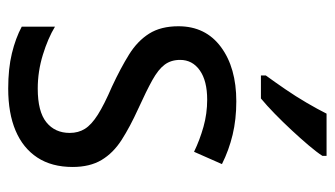

<svg xmlns="http://www.w3.org/2000/svg" viewBox="-194 -612 816 468"><g transform="rotate(90 214.0 -378.0)"><path d="M387 -147Q387 -96 364 -61Q341 -26 298.5 -8Q256 10 196 10Q147 10 110 1Q73 -8 45 -23V-104Q73 -87 113.5 -74.5Q154 -62 196 -62Q252 -62 278 -83Q304 -104 304 -140Q304 -161 294 -177Q284 -193 259.5 -208.5Q235 -224 191 -243Q146 -264 113 -284.5Q80 -305 62 -333.5Q44 -362 44 -405Q44 -471 94.5 -508.5Q145 -546 227 -546Q271 -546 308.5 -537Q346 -528 380 -511L350 -443Q321 -457 289 -466Q257 -475 223 -475Q177 -475 151.5 -457Q126 -439 126 -409Q126 -387 137.5 -371.5Q149 -356 175 -341.5Q201 -327 245 -307Q289 -287 321 -266.5Q353 -246 370 -217.5Q387 -189 387 -147ZM360 -756Q351 -742 334 -722Q317 -702 297 -680.5Q277 -659 257 -639.5Q237 -620 220 -606H164V-618Q180 -640 197.5 -665.5Q215 -691 230.5 -717.5Q246 -744 257 -766H360Z"/></g></svg>

Font: Noto Sans Hebrew SemiCondensed
Style: Regular
Weight: 400
Width: 4
Designer: Monotype Design Team
Foundry: Monotype Imaging Inc.
Version: Version 2.003